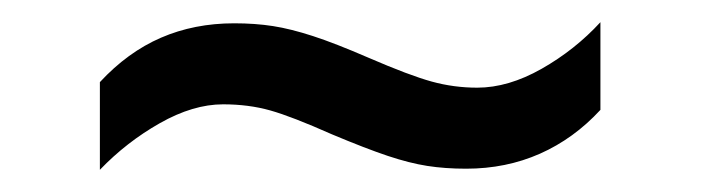

<svg xmlns="http://www.w3.org/2000/svg" viewBox="-20 -409 632 173"><path d="M70 -335Q95 -362 125 -375Q155 -388 191 -388Q210 -388 226 -385.5Q242 -383 262 -376.5Q282 -370 312 -357Q349 -341 369 -335.5Q389 -330 410 -330Q438 -330 468 -347Q498 -364 521 -389V-310Q497 -284 466.5 -270.5Q436 -257 400 -257Q381 -257 365 -259.5Q349 -262 329.5 -268.5Q310 -275 279 -288Q243 -304 223.5 -309.5Q204 -315 181 -315Q154 -315 124 -298Q94 -281 70 -256Z"/></svg>

Font: utelugu25
Style: Book
Weight: 400
Designer: Jelle Bosma - Monotype Design Team
Foundry: Monotype Imaging Inc.
Version: Version 2.003